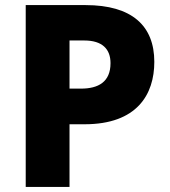

<svg xmlns="http://www.w3.org/2000/svg" viewBox="-20 -734 666 754"><path d="M316 -714H81V0H253V-246H312C518 -246 586 -363 586 -491C586 -633 498 -714 316 -714ZM311 -575C382 -575 414 -541 414 -486C414 -412 366 -386 298 -386H253V-575Z"/></svg>

Font: Noto Sans Lao UI ExtBd
Style: Regular
Weight: 800
Designer: Monotype Design Team
Foundry: Monotype Imaging Inc.
Version: Version 2.000